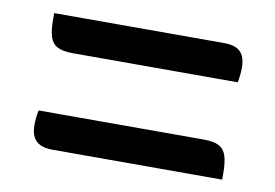

<svg xmlns="http://www.w3.org/2000/svg" viewBox="-48 -544 697 487"><g transform="rotate(10 300.0 -300.0)"><path d="M56 -471H494Q513 -471 525 -465.5Q537 -460 543 -448Q549 -436 549 -417Q549 -408 548 -398.5Q547 -389 545 -379H120Q95 -379 81 -386Q67 -393 61.5 -409.5Q56 -426 56 -457ZM60 -221H485Q511 -221 524.5 -214Q538 -207 543.5 -190.5Q549 -174 549 -143V-129H111Q92 -129 80 -135Q68 -141 62 -152.5Q56 -164 56 -183Q56 -192 57 -202Q58 -212 60 -221Z"/></g></svg>

Font: Code D Ace
Style: Regular
Weight: 400
Version: Version 1.085; ttfautohint (v1.8.4.7-5d5b);Nerd Fonts 3.0.2